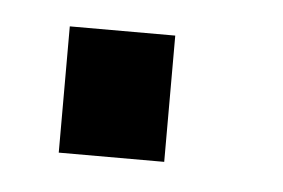

<svg xmlns="http://www.w3.org/2000/svg" viewBox="-27 -411 270 183"><g transform="rotate(5 108.5 -319.5)"><path d="M34 -258.8V-379.6H134.9V-258.8Z"/></g></svg>

Font: Teko Variable Light
Style: Regular
Weight: 300
Designer: Manushi Parikh, Jonny Pinhorn
Foundry: Indian Type Foundry
Version: Version 3.000